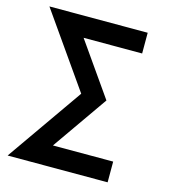

<svg xmlns="http://www.w3.org/2000/svg" viewBox="-106 -784 764 868"><g transform="rotate(15 276.5 -350.0)"><path d="M18 -700 259 -356 10 0H478V-97H196L377 -356L204 -603H478V-700Z"/></g></svg>

Font: Unageo
Style: Medium
Weight: 500
Designer: Richard Sepsi
Foundry: Richard Sepsi
Version: Version 2.000